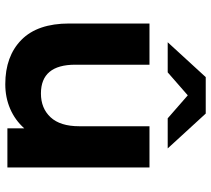

<svg xmlns="http://www.w3.org/2000/svg" viewBox="-56 -735 799 727"><g transform="rotate(90 343.5 -371.5)"><path d="M614 -538V0H466V-64Q435 -29 392 -10.5Q349 8 299 8Q193 8 131 -53Q69 -114 69 -234V-538H225V-257Q225 -127 334 -127Q390 -127 424 -163.5Q458 -200 458 -272V-538ZM428 -607 341 -683 254 -607H140L272 -751H410L542 -607Z"/></g></svg>

Font: Idrija
Style: Bold
Weight: 700
Designer: Julieta Ulanovsky
Foundry: Julieta Ulanovsky
Version: Version 7.200